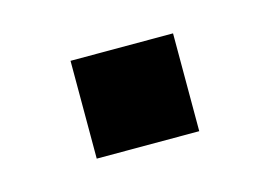

<svg xmlns="http://www.w3.org/2000/svg" viewBox="-36 -181 333 237"><g transform="rotate(-15 130.5 -62.5)"><path d="M65 0V-125H196V0Z"/></g></svg>

Font: Nunito Sans 9pt SemiBold
Style: Regular
Weight: 600
Version: Version 3.101;gftools[0.9.27]